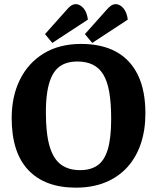

<svg xmlns="http://www.w3.org/2000/svg" viewBox="-20 -875 747 914"><path d="M341.3 18.3Q194.3 18.3 114.9 -65.3Q35.6 -148.8 35.6 -313Q35.6 -416.7 75.1 -496.2Q114.5 -575.8 188.5 -620.8Q262.6 -665.9 366.2 -665.9Q464.4 -665.9 532.5 -628.8Q600.5 -591.8 636.3 -518.3Q672.2 -444.9 672.2 -335.1Q672.2 -256.4 650.6 -191.7Q629 -127 586.8 -80Q544.6 -33 482.7 -7.3Q420.9 18.3 341.3 18.3ZM361.3 -65Q411 -65 443.8 -87.5Q476.5 -109.9 492.9 -163.2Q509.2 -216.5 509.2 -309.4Q509.2 -385.4 499.9 -437.9Q490.6 -490.4 470.8 -521.8Q451 -553.3 420.5 -567.7Q390.1 -582.2 348.5 -582.2Q318.9 -582.2 294.7 -574.2Q270.6 -566.3 252.7 -549Q234.9 -531.8 222.8 -503.4Q210.8 -475.1 204.6 -434.9Q198.4 -394.6 198.4 -340Q198.4 -240 215.9 -179.5Q233.5 -119 269.7 -92Q306 -65 361.3 -65ZM419.1 -670.7 384.2 -712.6 483.4 -823.8Q498.8 -841.9 509.2 -848.6Q519.6 -855.3 532 -855.3Q551.1 -854.5 567.3 -836Q583.5 -817.6 588.4 -781.7ZM229 -670.7 194.3 -712.6 293.5 -823.8Q308.7 -841.9 319.1 -848.6Q329.5 -855.3 341.9 -855.3Q361 -854.5 377.3 -836Q393.6 -817.6 398.5 -781.7Z"/></svg>

Font: Faustina Light
Style: Regular
Weight: 300
Designer: Alfonso Garcia
Foundry: http://www.omnibus-type.com
Version: Version 1.200